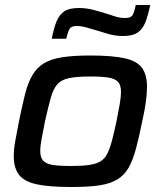

<svg xmlns="http://www.w3.org/2000/svg" viewBox="-20 -740 646 768"><path d="M265 8Q176 8 126 -3Q76 -14 55.5 -41.5Q35 -69 35 -116Q35 -142 41 -176Q47 -210 56 -255Q69 -319 80.5 -364.5Q92 -410 110 -440Q128 -470 156 -487Q184 -504 229 -511Q274 -518 341 -518Q429 -518 478.5 -507Q528 -496 548 -468.5Q568 -441 568 -393Q568 -366 563.5 -332.5Q559 -299 549 -255Q536 -190 523.5 -144Q511 -98 494 -68.5Q477 -39 449 -22Q421 -5 377 1.5Q333 8 265 8ZM264 -76Q307 -76 335.5 -80Q364 -84 381 -94Q398 -104 408.5 -124Q419 -144 427.5 -176Q436 -208 446 -255Q454 -295 459 -324Q464 -353 464 -373Q464 -399 452.5 -412Q441 -425 415 -429.5Q389 -434 341 -434Q287 -434 256 -427.5Q225 -421 209 -402.5Q193 -384 183 -348.5Q173 -313 160 -255Q152 -214 146.5 -185Q141 -156 141 -136Q141 -111 152 -98Q163 -85 190 -80.5Q217 -76 264 -76ZM187 -585Q195 -627 206 -654Q217 -681 237 -694.5Q257 -708 295 -708Q324 -708 351.5 -701Q379 -694 404 -686Q425 -679 443 -673.5Q461 -668 481 -668Q503 -668 510 -679Q517 -690 523 -720H581Q572 -678 561.5 -651Q551 -624 531 -610Q511 -596 473 -596Q442 -596 416 -603.5Q390 -611 364 -619Q344 -625 324.5 -630.5Q305 -636 287 -636Q266 -636 259 -625.5Q252 -615 245 -585Z"/></svg>

Font: Saira SemiExpanded Medium
Style: Italic
Weight: 500
Width: 6
Italic angle: -12°
Designer: Hector Gatti with collaboration of the Omnibus-Type team
Foundry: Omnibus-Type
Version: Version 1.101